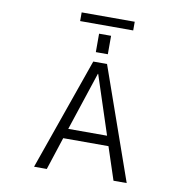

<svg xmlns="http://www.w3.org/2000/svg" viewBox="-105 -1130 1210 1232"><g transform="rotate(10 500.0 -514.0)"><path d="M500 -658.2H498L372.1 -277.3H625ZM460.9 -793V-913.1H539.1V-793ZM327.1 -971.7V-1028.3H672.9V-971.7ZM645.5 -212.9H350.6L281.2 0H198.2L455.1 -730.5H544.9L801.8 0H715.8Z"/></g></svg>

Font: Gen Shin Gothic Monospace Normal
Style: Regular
Weight: 350
Designer: [Source Han Sans]
Ryoko NISHIZUKA  (kana & ideographs); Paul D. Hunt (Latin, Greek & Cyrillic); Wenlong ZHANG  (bopomofo
Version: Version 1.002.20150607